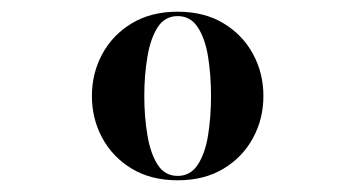

<svg xmlns="http://www.w3.org/2000/svg" viewBox="-20 -783 604 328"><path d="M283.5 -475Q238 -475 205.2 -494.8Q172.5 -514.5 154.8 -547.2Q137 -580 137 -619Q137 -658 154.8 -690.8Q172.5 -723.5 205.2 -743.2Q238 -763 283.5 -763Q329 -763 361.8 -743.2Q394.5 -723.5 412.2 -690.8Q430 -658 430 -619Q430 -580 412.2 -547.2Q394.5 -514.5 361.8 -494.8Q329 -475 283.5 -475ZM283.5 -482.5Q305.5 -482.5 318 -501.8Q330.5 -521 335.5 -552.2Q340.5 -583.5 340.5 -619Q340.5 -654.5 335.5 -685.8Q330.5 -717 318 -736.2Q305.5 -755.5 283.5 -755.5Q261.5 -755.5 249.2 -736.2Q237 -717 231.8 -685.8Q226.5 -654.5 226.5 -619Q226.5 -583.5 231.8 -552.2Q237 -521 249.2 -501.8Q261.5 -482.5 283.5 -482.5Z"/></svg>

Font: Bodoni Moda 18pt
Style: Bold
Weight: 700
Designer: Owen Earl
Foundry: indestructible type
Version: Version 2.004